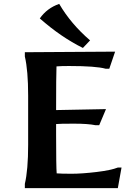

<svg xmlns="http://www.w3.org/2000/svg" viewBox="-20 -969 674 989"><path d="M335 -629Q294 -629 271 -627Q269 -581 269 -402L526 -407L491 -324H472Q434 -332 360.5 -332Q287 -332 269 -330V-277Q269 -109 272 -76Q295 -74 348.5 -74Q402 -74 477 -83Q552 -92 587 -106H606L587 0H108V-22Q125 -94 125 -223V-476Q125 -606 108 -678V-700L573 -703L543 -615H524Q475 -629 335 -629ZM444 -761 407 -722Q294 -778 185 -874Q222 -927 285 -949Q345 -846 444 -761Z"/></svg>

Font: Asul
Style: Bold
Weight: 700
Designer: Mariela Monsalve
Foundry: Mariela Monsalve
Version: Version 1.002